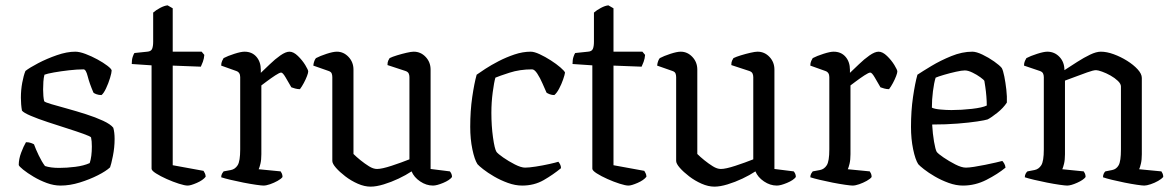

<svg xmlns="http://www.w3.org/2000/svg" viewBox="-20 -693 4380 717"><path d="M206 0Q181 0 155 -9.5Q129 -19 105.5 -33Q82 -47 66.5 -59.5Q51 -72 50 -77Q50 -99 59 -123Q68 -147 77 -162Q88 -162 96 -159Q104 -156 107 -154Q113 -137 124.5 -113Q136 -89 148 -73Q169 -66 201 -66Q229 -66 261 -70Q293 -74 315 -84Q323 -108 323 -146Q323 -167 320 -180Q317 -184 292 -193Q267 -202 231 -213.5Q195 -225 158.5 -237Q122 -249 95 -260.5Q68 -272 62 -280Q60 -291 59 -303.5Q58 -316 58 -328Q58 -357 63 -384Q68 -411 75 -428Q90 -440 122.5 -457Q155 -474 192.5 -487Q230 -500 261 -500Q277 -500 299.5 -491.5Q322 -483 344 -471Q366 -459 381 -447.5Q396 -436 397 -430Q397 -422 391 -402Q385 -382 376 -363Q367 -344 359 -338Q349 -338 340.5 -341Q332 -344 329 -347Q314 -382 307.5 -408Q301 -434 292 -434Q268 -434 237.5 -430.5Q207 -427 181.5 -422.5Q156 -418 146 -414Q143 -403 142 -388Q141 -373 141 -359Q141 -346 142 -334.5Q143 -323 145 -315Q148 -311 172 -304Q196 -297 230.5 -287.5Q265 -278 301 -266.5Q337 -255 365 -242Q393 -229 403 -216Q408 -199 408 -174Q408 -142 401.5 -110Q395 -78 391 -68Q376 -54 345.5 -38.5Q315 -23 278 -11.5Q241 0 206 0Z M681 0Q670 0 648 -7Q626 -14 602.5 -24.5Q579 -35 562.5 -45.5Q546 -56 546 -63V-449L472 -454Q472 -470 475.5 -480.5Q479 -491 482 -495L530 -500Q544 -501 548 -510.5Q552 -520 552 -537V-646Q562 -655 578 -663.5Q594 -672 606 -673L625 -662V-500H733L743 -488Q742 -474 737.5 -462Q733 -450 730 -444L625 -448V-76L740 -55Q742 -52 745 -46Q748 -40 748 -33Q738 -20 715 -10Q692 0 681 0Z M964 0Q957 0 936 -3Q915 -6 889.5 -11Q864 -16 841 -21.5Q818 -27 806 -31Q806 -39 809.5 -45Q813 -51 815 -53L842 -58Q858 -61 867.5 -76Q877 -91 877 -135V-405Q877 -423 862 -428L806 -448Q806 -458 809.5 -465.5Q813 -473 815 -476Q830 -484 855 -492Q880 -500 893 -500Q921 -500 937.5 -481Q954 -462 954 -432V-421Q968 -434 987.5 -453Q1007 -472 1027 -486Q1047 -500 1061 -500Q1076 -500 1092.5 -484Q1109 -468 1120 -450Q1131 -432 1131 -426Q1131 -421 1126.5 -409Q1122 -397 1114.5 -383Q1107 -369 1100 -360Q1091 -360 1082 -362.5Q1073 -365 1068 -367Q1057 -386 1046.5 -404Q1036 -422 1030 -422Q1024 -422 1008 -411.5Q992 -401 976 -389Q960 -377 956 -374V-117Q956 -96 952.5 -81.5Q949 -67 946 -61L1028 -53Q1030 -50 1032.5 -45Q1035 -40 1035 -32Q1030 -25 1016.5 -17.5Q1003 -10 988.5 -5Q974 0 964 0Z M1364 4Q1341 4 1316 -7Q1291 -18 1269.5 -34.5Q1248 -51 1234.5 -66.5Q1221 -82 1221 -92V-405Q1221 -413 1218.5 -419Q1216 -425 1207 -428L1150 -448Q1151 -458 1154 -465.5Q1157 -473 1160 -476Q1175 -484 1199.5 -492Q1224 -500 1238 -500Q1263 -500 1281.5 -480.5Q1300 -461 1300 -433V-118Q1311 -107 1326.5 -94.5Q1342 -82 1358 -72Q1374 -62 1388 -62Q1406 -62 1442.5 -74Q1479 -86 1509 -98V-405Q1509 -413 1506 -419Q1503 -425 1494 -428L1427 -450Q1427 -461 1430 -467Q1433 -473 1435 -476Q1445 -481 1463 -486.5Q1481 -492 1498.5 -496Q1516 -500 1525 -500Q1551 -500 1569.5 -480.5Q1588 -461 1588 -433V-62L1660 -53Q1662 -51 1665 -45.5Q1668 -40 1668 -32Q1659 -20 1635 -10Q1611 0 1597 0Q1572 0 1549 -15.5Q1526 -31 1517 -53Q1496 -39 1468.5 -26Q1441 -13 1413 -4.5Q1385 4 1364 4Z M1930 0Q1904 0 1876.5 -10Q1849 -20 1825 -34Q1801 -48 1784.5 -61Q1768 -74 1763 -80Q1752 -97 1744 -135.5Q1736 -174 1736 -219Q1736 -279 1743.5 -330.5Q1751 -382 1760 -414Q1771 -422 1792.5 -436Q1814 -450 1842 -464.5Q1870 -479 1901 -489.5Q1932 -500 1962 -500Q1975 -500 1995.5 -490.5Q2016 -481 2037 -467.5Q2058 -454 2073 -441Q2088 -428 2090 -422Q2089 -414 2083 -396.5Q2077 -379 2068 -362Q2059 -345 2050 -338Q2041 -338 2033 -341Q2025 -344 2021 -347Q2015 -360 2006 -381Q1997 -402 1986.5 -418Q1976 -434 1967 -434Q1921 -434 1882.5 -421.5Q1844 -409 1830 -403Q1825 -386 1820 -348.5Q1815 -311 1815 -272Q1815 -223 1821 -180Q1827 -137 1834 -126Q1839 -119 1859 -105Q1879 -91 1902.5 -79Q1926 -67 1941 -67Q1955 -67 1981 -71Q2007 -75 2031.5 -80.5Q2056 -86 2065 -89Q2068 -86 2071.5 -79.5Q2075 -73 2075 -65Q2046 -41 2010.5 -20.5Q1975 0 1930 0Z M2327 0Q2316 0 2294 -7Q2272 -14 2248.5 -24.5Q2225 -35 2208.5 -45.5Q2192 -56 2192 -63V-449L2118 -454Q2118 -470 2121.5 -480.5Q2125 -491 2128 -495L2176 -500Q2190 -501 2194 -510.5Q2198 -520 2198 -537V-646Q2208 -655 2224 -663.5Q2240 -672 2252 -673L2271 -662V-500H2379L2389 -488Q2388 -474 2383.5 -462Q2379 -450 2376 -444L2271 -448V-76L2386 -55Q2388 -52 2391 -46Q2394 -40 2394 -33Q2384 -20 2361 -10Q2338 0 2327 0Z M2648 4Q2625 4 2600 -7Q2575 -18 2553.5 -34.5Q2532 -51 2518.5 -66.5Q2505 -82 2505 -92V-405Q2505 -413 2502.5 -419Q2500 -425 2491 -428L2434 -448Q2435 -458 2438 -465.5Q2441 -473 2444 -476Q2459 -484 2483.5 -492Q2508 -500 2522 -500Q2547 -500 2565.5 -480.5Q2584 -461 2584 -433V-118Q2595 -107 2610.5 -94.5Q2626 -82 2642 -72Q2658 -62 2672 -62Q2690 -62 2726.5 -74Q2763 -86 2793 -98V-405Q2793 -413 2790 -419Q2787 -425 2778 -428L2711 -450Q2711 -461 2714 -467Q2717 -473 2719 -476Q2729 -481 2747 -486.5Q2765 -492 2782.5 -496Q2800 -500 2809 -500Q2835 -500 2853.5 -480.5Q2872 -461 2872 -433V-62L2944 -53Q2946 -51 2949 -45.5Q2952 -40 2952 -32Q2943 -20 2919 -10Q2895 0 2881 0Q2856 0 2833 -15.5Q2810 -31 2801 -53Q2780 -39 2752.5 -26Q2725 -13 2697 -4.5Q2669 4 2648 4Z M3164 0Q3157 0 3136 -3Q3115 -6 3089.5 -11Q3064 -16 3041 -21.5Q3018 -27 3006 -31Q3006 -39 3009.5 -45Q3013 -51 3015 -53L3042 -58Q3058 -61 3067.5 -76Q3077 -91 3077 -135V-405Q3077 -423 3062 -428L3006 -448Q3006 -458 3009.5 -465.5Q3013 -473 3015 -476Q3030 -484 3055 -492Q3080 -500 3093 -500Q3121 -500 3137.5 -481Q3154 -462 3154 -432V-421Q3168 -434 3187.5 -453Q3207 -472 3227 -486Q3247 -500 3261 -500Q3276 -500 3292.5 -484Q3309 -468 3320 -450Q3331 -432 3331 -426Q3331 -421 3326.5 -409Q3322 -397 3314.5 -383Q3307 -369 3300 -360Q3291 -360 3282 -362.5Q3273 -365 3268 -367Q3257 -386 3246.5 -404Q3236 -422 3230 -422Q3224 -422 3208 -411.5Q3192 -401 3176 -389Q3160 -377 3156 -374V-117Q3156 -96 3152.5 -81.5Q3149 -67 3146 -61L3228 -53Q3230 -50 3232.5 -45Q3235 -40 3235 -32Q3230 -25 3216.5 -17.5Q3203 -10 3188.5 -5Q3174 0 3164 0Z M3576 0Q3550 0 3522.5 -10Q3495 -20 3471 -34Q3447 -48 3430.5 -61Q3414 -74 3409 -80Q3398 -97 3390 -135.5Q3382 -174 3382 -219Q3382 -279 3389.5 -330.5Q3397 -382 3406 -414Q3424 -426 3458 -446.5Q3492 -467 3532.5 -483.5Q3573 -500 3611 -500Q3626 -500 3649 -489Q3672 -478 3692.5 -463.5Q3713 -449 3721 -439Q3726 -430 3730.5 -407.5Q3735 -385 3738 -358.5Q3741 -332 3740 -310Q3727 -290 3704.5 -272Q3682 -254 3668 -247Q3659 -244 3629.5 -239.5Q3600 -235 3556.5 -231.5Q3513 -228 3461 -228Q3463 -193 3468 -164Q3473 -135 3478 -126Q3483 -119 3503.5 -105Q3524 -91 3547.5 -79Q3571 -67 3587 -67Q3598 -67 3617.5 -70Q3637 -73 3659 -77.5Q3681 -82 3698.5 -86Q3716 -90 3723 -92Q3726 -89 3730 -82.5Q3734 -76 3735 -67Q3706 -43 3664 -21.5Q3622 0 3576 0ZM3533 -282Q3570 -282 3609.5 -286.5Q3649 -291 3665 -299Q3665 -314 3663.5 -333Q3662 -352 3659.5 -368.5Q3657 -385 3656 -391Q3654 -395 3641 -404.5Q3628 -414 3611.5 -422Q3595 -430 3583 -430Q3572 -430 3549.5 -425Q3527 -420 3505 -413.5Q3483 -407 3474 -403Q3468 -384 3464 -352.5Q3460 -321 3460 -291Q3470 -286 3492 -284Q3514 -282 3533 -282Z M3965 0Q3958 0 3937 -3Q3916 -6 3890.5 -11Q3865 -16 3842 -21.5Q3819 -27 3807 -31Q3807 -39 3810.5 -45Q3814 -51 3817 -53L3843 -58Q3859 -61 3868.5 -76Q3878 -91 3878 -135V-405Q3878 -413 3875 -419Q3872 -425 3863 -428L3804 -448Q3804 -458 3807.5 -465.5Q3811 -473 3813 -476Q3828 -484 3853 -492Q3878 -500 3891 -500Q3918 -500 3936.5 -480.5Q3955 -461 3955 -431Q3978 -446 4003 -462Q4028 -478 4051 -489Q4074 -500 4091 -500Q4113 -500 4139 -490.5Q4165 -481 4189 -466Q4213 -451 4228.5 -434Q4244 -417 4244 -402V-117Q4244 -96 4240.5 -81.5Q4237 -67 4234 -61L4317 -53Q4319 -50 4321.5 -45Q4324 -40 4324 -32Q4318 -25 4305 -17.5Q4292 -10 4277 -5Q4262 0 4253 0Q4246 0 4225.5 -3Q4205 -6 4180 -11Q4155 -16 4132.5 -21.5Q4110 -27 4099 -31Q4099 -39 4102 -45Q4105 -51 4108 -53L4133 -58Q4149 -61 4157.5 -76Q4166 -91 4166 -135V-370Q4166 -380 4154.5 -391Q4143 -402 4127 -411Q4111 -420 4095.5 -425.5Q4080 -431 4073 -431Q4063 -431 4039.5 -422.5Q4016 -414 3992 -405Q3968 -396 3957 -392V-117Q3957 -96 3953.5 -81.5Q3950 -67 3947 -61L4027 -53Q4029 -50 4031.5 -45Q4034 -40 4034 -32Q4026 -21 4002.5 -10.5Q3979 0 3965 0Z"/></svg>

Font: Texturina 72pt
Style: Regular
Weight: 400
Designer: Guillermo Torres Carreño
Foundry: Omnibus-Type
Version: Version 1.002; ttfautohint (v1.8.3)